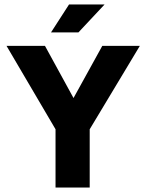

<svg xmlns="http://www.w3.org/2000/svg" viewBox="-20 -834 649 854"><path d="M180 -630 307 -398 435 -630H602L379 -259V0H227V-259L9 -630ZM329 -690H207L287 -814H445Z"/></svg>

Font: Mukta ExtraBold
Style: Regular
Weight: 800
Designer: Girish Dalvi and Yashodeep Gholap
Foundry: Ek Type
Version: Version 2.538;PS 1.002;hotconv 16.6.51;makeotf.lib2.5.65220;